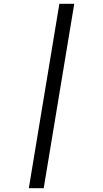

<svg xmlns="http://www.w3.org/2000/svg" viewBox="-20 -843 540 1006"><path d="M131 143 291 -823H369L209 143Z"/></svg>

Font: Iosevka Gothic
Style: Italic
Weight: 400
Italic angle: -9°
Monospace: yes
Designer: Belleve Invis
Foundry: Belleve Invis
Version: Version 15.5.1; ttfautohint (v1.8.4)